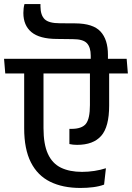

<svg xmlns="http://www.w3.org/2000/svg" viewBox="-41 -925 652 949"><path d="M159 -892.5Q159 -893.5 159 -898.8Q159 -904 159 -905H80Q77 -894.5 75.8 -883.5Q74.5 -872.5 74.5 -861Q74.5 -799.5 114.5 -766.2Q154.5 -733 239 -732.5L319.5 -731.5Q370 -731.5 388.8 -711.2Q407.5 -691 407.5 -649.5V-619H492.5V-654Q492.5 -729.5 455.8 -769.2Q419 -809 331 -809.5L255.5 -810Q200.5 -810 180 -829.8Q159.5 -849.5 159 -892.5ZM-15 -562H591L585 -634.5H-21ZM174 -292V-586.5H78.5V-291Q78.5 -188 111.5 -122.8Q144.5 -57.5 206.8 -26.8Q269 4 356.5 4Q389.5 4 419.2 0.2Q449 -3.5 473.5 -12.5L482.5 -93.5Q456.5 -85 425.8 -80.2Q395 -75.5 364.5 -75.5Q303 -75.5 260.2 -96.2Q217.5 -117 195.8 -164.5Q174 -212 174 -292ZM498.5 -403V-584.5L403.5 -584V-405.5Q403.5 -338 383.5 -313Q363.5 -288 311.5 -288Q310 -288 306.8 -288Q303.5 -288 302 -288V-213Q310 -211 320.2 -210Q330.5 -209 340 -209Q420 -209 459.2 -253.5Q498.5 -298 498.5 -403Z"/></svg>

Font: Anek Devanagari Medium
Style: Regular
Weight: 500
Designer: Kailash Malviya (Devanagari) & Yesha Goshar (Latin)
Foundry: Ek Type
Version: Version 1.003